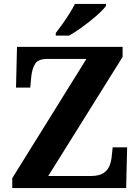

<svg xmlns="http://www.w3.org/2000/svg" viewBox="-20 -951 707 971"><path d="M42 0V-50L417 -653H220Q173 -653 157.5 -628Q142 -603 138 -562L133 -508H61L66 -714H600V-663L224 -61H440Q481 -61 503 -75.5Q525 -90 534 -113Q543 -136 545 -161L550 -206H623L618 0ZM262 -784Q277 -803 295.5 -829Q314 -855 331 -882Q348 -909 359 -931H516V-921Q507 -908 486 -888Q465 -868 437.5 -846Q410 -824 382 -804.5Q354 -785 330 -771H262Z"/></svg>

Font: Noto Serif Ethiopic
Style: Bold
Weight: 700
Designer: Monotype Design Team
Foundry: Monotype Imaging Inc.
Version: Version 2.102; ttfautohint (v1.8.4.7-5d5b)